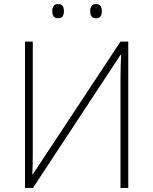

<svg xmlns="http://www.w3.org/2000/svg" viewBox="-20 -917 748 937"><path d="M102 -714H140V-173Q140 -143 139.5 -117.5Q139 -92 138 -66H140L568 -714H606V0H568V-531Q568 -567 569 -595Q570 -623 571 -649H568L141 0H102ZM235 -863Q235 -878 241.5 -887.5Q248 -897 263 -897Q280 -897 286 -887.5Q292 -878 292 -863Q292 -847 286 -837.5Q280 -828 263 -828Q248 -828 241.5 -837.5Q235 -847 235 -863ZM420 -863Q420 -878 426.5 -887.5Q433 -897 448 -897Q465 -897 471 -887.5Q477 -878 477 -863Q477 -847 471 -837.5Q465 -828 448 -828Q433 -828 426.5 -837.5Q420 -847 420 -863Z"/></svg>

Font: Noto Sans ExtraLight
Style: Regular
Weight: 200
Designer: Monotype Design Team
Foundry: Monotype Imaging Inc.
Version: Version 2.007